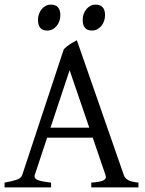

<svg xmlns="http://www.w3.org/2000/svg" viewBox="-20 -819 635 839"><path d="M370.1 -261.2 284.2 -512.2 200.7 -261.2ZM186 -217.3 131.8 -54.2Q127.4 -39.1 145.3 -32.2Q163.1 -25.4 203.1 -21V0H0V-21Q33.2 -26.9 52.5 -33.4Q71.8 -40 77.1 -54.2L258.8 -604Q270.5 -615.7 286.1 -626Q301.8 -636.2 315.9 -643.1L521 -54.2Q525.4 -40.5 539.3 -32.5Q553.2 -24.4 585 -21V0H378.9V-21Q417 -23.4 432.1 -31Q447.3 -38.6 440.9 -54.2L385.3 -217.3ZM439 -752.4Q439 -738.8 434.6 -726.6Q430.2 -714.4 422.6 -705.3Q415 -696.3 404.8 -690.9Q394.5 -685.5 382.3 -685.5Q360.4 -685.5 350.8 -697.8Q341.3 -710 341.3 -732.4Q341.3 -746.1 345.7 -758.3Q350.1 -770.5 357.9 -779.5Q365.7 -788.6 375.7 -793.7Q385.7 -798.8 397.5 -798.8Q439 -798.8 439 -752.4ZM243.7 -752.4Q243.7 -738.8 239.3 -726.6Q234.9 -714.4 227.3 -705.3Q219.7 -696.3 209.5 -690.9Q199.2 -685.5 187 -685.5Q165 -685.5 155.5 -697.8Q146 -710 146 -732.4Q146 -746.1 150.4 -758.3Q154.8 -770.5 162.6 -779.5Q170.4 -788.6 180.4 -793.7Q190.4 -798.8 202.1 -798.8Q243.7 -798.8 243.7 -752.4Z"/></svg>

Font: Noto Serif Devanagari
Style: Regular
Weight: 400
Designer: Monotype Design Team
Foundry: Monotype Imaging Inc.
Version: Version 1.01